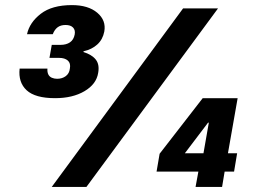

<svg xmlns="http://www.w3.org/2000/svg" viewBox="-20 -733 993 753"><path d="M196 -348Q118 -348 84.5 -379Q51 -410 57 -464H166Q165 -450 169.5 -441Q174 -432 183.5 -428Q193 -424 204 -424Q224 -424 238 -434.5Q252 -445 254 -464Q258 -485 246 -495.5Q234 -506 212 -506H174L183 -557H217Q240 -557 254.5 -567Q269 -577 273 -598Q276 -615 266.5 -625Q257 -635 237 -635Q218 -635 206 -626Q194 -617 187 -599H86Q96 -645 140 -679Q184 -713 262 -713Q326 -713 361.5 -683Q397 -653 389 -609Q383 -578 361.5 -558.5Q340 -539 308 -532L307 -529Q340 -519 355.5 -499.5Q371 -480 365 -447Q358 -403 311.5 -375.5Q265 -348 196 -348ZM183 0 698 -700H835L319 0ZM747 0 758 -60H594L606 -130L775 -348H912L874 -132H910L898 -60H861L851 0ZM705 -132H778L799 -252H796Z"/></svg>

Font: DM Sans 36pt ExtraBold
Style: Italic
Weight: 800
Italic angle: -10°
Designer: Colophon Foundry, Jonny Pinhorn
Foundry: Colophon Foundry
Version: Version 4.004;gftools[0.9.30]